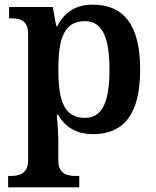

<svg xmlns="http://www.w3.org/2000/svg" viewBox="-20 -566 673 826"><path d="M15 240H321V191H306C271 191 231 183 231 125V46C231 19 228 -39 224 -72H230C259 -22 305 11 381 11C512 11 583 -74 583 -267C583 -460 511 -546 379 -546C301 -546 255 -509 226 -453H222L207 -536H19V-487H28C68 -487 101 -478 101 -418V124C101 183 60 191 25 191H15ZM346 -59C257 -59 231 -129 231 -267C231 -404 257 -475 346 -475C421 -475 451 -403 451 -267C451 -129 421 -59 346 -59Z"/></svg>

Font: Noto Serif Tamil SemiBold
Style: Regular
Weight: 600
Designer: Indian Type Foundry, Tom Grace, and the Monotype Design Team
Foundry: Monotype Imaging Inc.
Version: Version 2.004